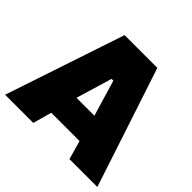

<svg xmlns="http://www.w3.org/2000/svg" viewBox="-181 -881 1061 1061"><g transform="rotate(45 349.5 -350.0)"><path d="M-11 0H209L240 -110H461L492 0H710L479 -700H223ZM280 -267 343 -478H357L420 -267Z"/></g></svg>

Font: Fixel Display Black
Style: Regular
Weight: 900
Designer: AlfaBravo + MacPaw
Foundry: Kyrylo Tkachov, Marchela Mozhyna, Serhii Makarenko, Maria Weinstein, Zakhar Kryvoshyya
Version: Version 1.211